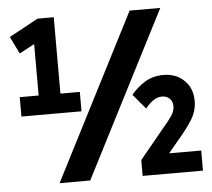

<svg xmlns="http://www.w3.org/2000/svg" viewBox="-50 -744 883 799"><g transform="rotate(-5 391.5 -345.0)"><path d="M33 -290V-371H112V-586L49 -552L14 -624L135 -690H203V-371H284V-290ZM167 0 520 -690H648L295 0ZM514 0V-66L615 -189Q641 -219 654 -238.5Q667 -258 667 -278Q667 -298 654.5 -310Q642 -322 623 -322Q603 -322 585.5 -309.5Q568 -297 553 -278L501 -340Q527 -371 560 -391Q593 -411 636 -411Q689 -411 723 -378Q757 -345 757 -292Q757 -251 734.5 -214.5Q712 -178 671 -131L632 -84H766V0Z"/></g></svg>

Font: Radio Canada Condensed SemiBold
Style: Regular
Weight: 600
Width: 3
Designer: Charles Daoud, Etienne Aubert Bonn, Alexandre Saumier Demers, Jacques Le Bailly
Foundry: Radio-Canada
Version: Version 2.104; ttfautohint (v1.8.4.7-5d5b);gftools[0.9.28.de